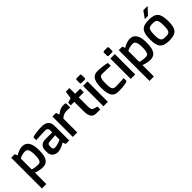

<svg xmlns="http://www.w3.org/2000/svg" viewBox="192 -1999 3537 3537"><g transform="rotate(-45 1960.0 -231.0)"><path d="M166 -111V-396C205 -417 255 -434 317 -434C369 -434 398 -387 398 -264C398 -119 368 -89 317 -89C258 -89 214 -95 166 -111ZM51 270H166V-28C220 -5 295 8 340 8C488 8 514 -121 514 -268C514 -414 476 -537 340 -537C275 -537 196 -499 166 -476L143 -531H51Z M705 -146V-181C705 -207 714 -235 754 -239L916 -251V-137C916 -137 824 -92 758 -92C729 -92 705 -101 705 -146ZM589 -132C589 -57 641 4 733 6C817 7 912 -53 916 -60L942 0H1032V-376C1032 -500 957 -542 854 -541C755 -540 676 -532 606 -508V-433C669 -437 785 -444 841 -444C888 -444 916 -431 916 -373C917 -372 916 -327 916 -327C916 -326 736 -327 736 -327C633 -327 589 -264 589 -186Z M1125 0H1241V-362C1291 -407 1333 -421 1399 -421C1428 -421 1461 -419 1474 -417V-530C1461 -535 1435 -537 1410 -537C1338 -537 1286 -499 1241 -464L1219 -531H1125Z M1511 -437H1601V-190C1601 -49 1654 0 1732 0H1842V-74C1835 -74 1767 -95 1767 -95C1737 -105 1717 -123 1717 -204V-437H1849V-532H1717V-680H1623L1601 -532L1511 -507Z M1923 0H2039V-531H1923ZM1916 -612C1916 -598 1926 -589 1940 -589H2025C2039 -589 2048 -597 2048 -612V-688C2048 -702 2040 -714 2025 -714H1940C1924 -714 1916 -704 1916 -688Z M2132 -266C2132 -42 2208 5 2307 5C2390 4 2474 6 2553 -27V-103C2553 -103 2437 -94 2345 -94C2273 -94 2248 -121 2248 -263C2248 -431 2283 -438 2345 -438C2434 -438 2546 -432 2546 -432V-506C2465 -529 2359 -536 2307 -536C2205 -536 2132 -490 2132 -266Z M2635 0H2751V-531H2635ZM2628 -612C2628 -598 2638 -589 2652 -589H2737C2751 -589 2760 -597 2760 -612V-688C2760 -702 2752 -714 2737 -714H2652C2636 -714 2628 -704 2628 -688Z M2968 -111V-396C3007 -417 3057 -434 3119 -434C3171 -434 3200 -387 3200 -264C3200 -119 3170 -89 3119 -89C3060 -89 3016 -95 2968 -111ZM2853 270H2968V-28C3022 -5 3097 8 3142 8C3290 8 3316 -121 3316 -268C3316 -414 3278 -537 3142 -537C3077 -537 2998 -499 2968 -476L2945 -531H2853Z M3515 -258C3515 -422 3545 -438 3639 -438C3734 -438 3762 -422 3762 -258C3762 -105 3728 -94 3639 -94C3554 -94 3515 -106 3515 -258ZM3399 -258C3399 -68 3457 5 3639 5C3822 5 3878 -61 3878 -258C3878 -469 3820 -536 3639 -536C3461 -536 3399 -475 3399 -258ZM3597 -596H3680L3806 -732H3694Z"/></g></svg>

Font: Exo
Style: Demi Bold
Weight: 600
Designer: Natanael Gama
Version: Version 1.00